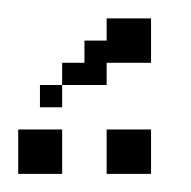

<svg xmlns="http://www.w3.org/2000/svg" viewBox="-20 -508 210 211"><path d="M0 -316.9V-365.7H48.3V-316.9ZM97.2 -316.9V-365.7H146V-316.9ZM23.9 -390.1V-414.6H48.3V-390.1ZM48.3 -414.6V-439H72.8V-463.4H97.2V-487.8H146V-439H97.2V-414.6Z"/></svg>

Font: FS Mondwest Regular
Style: Regular
Weight: 400
Designer: NZWStudios2024
Foundry: https://fontstruct.com
Version: Version 1.0